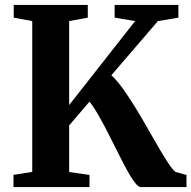

<svg xmlns="http://www.w3.org/2000/svg" viewBox="-20 -763 780 783"><path d="M35 0V-50L111.5 -62V-677L36 -691V-743H338V-691L262 -677V-334.5L531 -677L447.5 -691V-743H707.5V-691L624 -677L434 -456Q456 -436.5 480.8 -402Q505.5 -367.5 531.2 -325.8Q557 -284 581.5 -240.5Q606 -197 628.2 -159.2Q650.5 -121.5 668 -95.2Q685.5 -69 696.5 -61.5L740.5 -49.5V0H554Q544 0 529.5 -19Q515 -38 498 -69.2Q481 -100.5 461.8 -138.8Q442.5 -177 422.8 -216.2Q403 -255.5 383.2 -290.2Q363.5 -325 345 -348.5L262 -251.5V-61.5L345 -49.5V0Z"/></svg>

Font: Merriweather 48pt
Style: Bold
Weight: 700
Version: Version 2.100